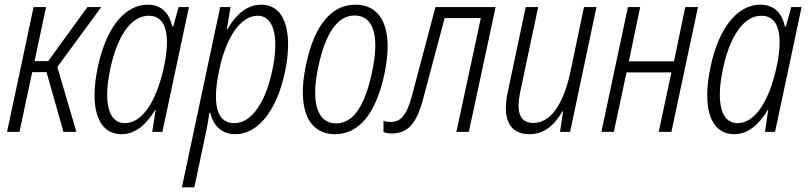

<svg xmlns="http://www.w3.org/2000/svg" viewBox="-20 -561 3441 817"><path d="M10 0H63L117 -254H178L250 0H305L224 -276L411 -531H352L185 -301H127L176 -531H123Z M498 10C555 10 602 -30 640 -93H642L628 0H671L784 -531H740L717 -448H713C702 -500 671 -541 609 -541C503 -541 429 -429 397 -279C360 -107 393 10 498 10ZM511 -37C442 -37 418 -124 450 -271C478 -402 535 -494 613 -494C695 -494 705 -395 675 -265C642 -123 583 -37 511 -37Z M754 236H807L854 14C860 -14 867 -51 871 -81H875C887 -26 924 10 981 10C1086 10 1160 -104 1192 -252C1224 -400 1205 -541 1091 -541C1034 -541 987 -504 948 -437H945L961 -531H917ZM977 -37C886 -37 889 -154 914 -269C944 -404 1004 -494 1076 -494C1155 -494 1165 -380 1138 -259C1111 -132 1054 -37 977 -37Z M1406 10C1508 10 1580 -78 1616 -247C1655 -433 1608 -541 1492 -541C1390 -541 1317 -453 1282 -285C1243 -100 1290 10 1406 10ZM1410 -36C1331 -36 1301 -123 1335 -279C1366 -424 1418 -495 1489 -495C1568 -495 1597 -411 1563 -254C1532 -107 1482 -36 1410 -36Z M1646 7C1715 7 1753 -34 1781 -142L1872 -484H2026L1922 0H1975L2089 -531H1833L1733 -154C1710 -66 1682 -42 1642 -42C1632 -42 1621 -43 1612 -47V1C1620 4 1633 7 1646 7Z M2233 10C2294 10 2339 -27 2373 -87H2376L2363 0H2406L2518 -531H2465L2407 -254C2376 -111 2320 -38 2250 -38C2190 -38 2176 -85 2194 -172L2270 -531H2217L2141 -171C2116 -58 2146 10 2233 10Z M2539 0H2592L2646 -253H2837L2783 0H2837L2950 -531H2896L2848 -300H2656L2704 -531H2652Z M3105 10C3162 10 3209 -30 3247 -93H3249L3235 0H3278L3391 -531H3347L3324 -448H3320C3309 -500 3278 -541 3216 -541C3110 -541 3036 -429 3004 -279C2967 -107 3000 10 3105 10ZM3118 -37C3049 -37 3025 -124 3057 -271C3085 -402 3142 -494 3220 -494C3302 -494 3312 -395 3282 -265C3249 -123 3190 -37 3118 -37Z"/></svg>

Font: Noto Sans Condensed Light
Style: Italic
Weight: 300
Width: 3
Italic angle: -12°
Designer: Monotype Design Team
Foundry: Monotype Imaging Inc.
Version: Version 2.013